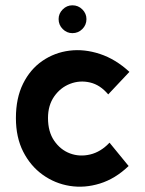

<svg xmlns="http://www.w3.org/2000/svg" viewBox="-20 -695 548 724"><path d="M465 -69Q415 -21 357 -3Q299 15 243 6Q187 -3 141 -36Q95 -69 67.5 -123Q40 -177 40 -250Q40 -325 67 -379.5Q94 -434 140 -465.5Q186 -497 242 -504Q298 -511 357 -491.5Q416 -472 468 -424L388 -339Q358 -375 319.5 -384Q281 -393 244.5 -379Q208 -365 184.5 -331.5Q161 -298 161 -250Q161 -198 184.5 -164Q208 -130 244 -116.5Q280 -103 320 -112.5Q360 -122 393 -157ZM253 -570Q232 -570 216.5 -585.5Q201 -601 201 -623Q201 -644 216.5 -659.5Q232 -675 253 -675Q275 -675 290.5 -659.5Q306 -644 306 -623Q306 -601 290.5 -585.5Q275 -570 253 -570Z"/></svg>

Font: Kulim Park
Style: Bold
Weight: 700
Designer: Noponies / Dale Sattler
Foundry: Noponies
Version: Version 1.000; ttfautohint (v1.8.3)